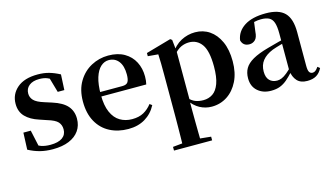

<svg xmlns="http://www.w3.org/2000/svg" viewBox="-90 -862 2494 1431"><g transform="rotate(-15 1157.0 -146.5)"><path d="M232.3 16.2Q177.6 16.2 132.7 4.5Q87.8 -7.2 44.9 -30.3L50.2 -160.4H107.1L137.6 -20.6L89.6 -26V-62Q121.7 -41.1 151.9 -30.7Q182.2 -20.4 222.8 -20.4Q283.1 -20.4 314.7 -43Q346.2 -65.7 346.2 -107.2Q346.2 -140.9 325.7 -164Q305.1 -187.1 244.5 -204.9L188.7 -223.9Q123.9 -244.5 86.7 -282.6Q49.5 -320.7 49.5 -382Q49.5 -455.6 105.2 -503.8Q160.9 -551.9 264.2 -551.9Q312.5 -551.9 351.9 -540.7Q391.2 -529.5 433.1 -507.2L427.1 -387.7H376.1L337.6 -521.5L380 -507.8V-477Q349.7 -497.5 325.1 -506.7Q300.5 -515.8 266.8 -515.8Q217 -515.8 188.6 -493.1Q160.2 -470.4 160.2 -431.8Q160.2 -401.6 181.6 -379.1Q202.9 -356.6 259.8 -339.1L315.9 -321.1Q393.8 -296.3 428.4 -256.6Q463.1 -217 463.1 -158.3Q463.1 -105.4 435.8 -66.1Q408.4 -26.7 357 -5.3Q305.6 16.2 232.3 16.2Z M815.2 16.2Q734.8 16.2 672.2 -16.5Q609.6 -49.1 574.1 -113Q538.6 -176.9 538.6 -268.8Q538.6 -358.8 576.6 -422.2Q614.5 -485.7 676.2 -518.8Q737.9 -551.9 808.4 -551.9Q882.1 -551.9 932.5 -522.5Q982.8 -493.1 1008.6 -443.2Q1034.4 -393.3 1034.4 -330.9Q1034.4 -296.1 1027.7 -270.2H597.1V-304.6H852.4Q884.5 -304.6 895.9 -322.2Q907.3 -339.8 907.3 -380.4Q907.3 -446.3 879.2 -482.2Q851.1 -518 803.1 -518Q769.7 -518 741.6 -492.9Q713.6 -467.8 697.1 -416Q680.7 -364.1 680.7 -282.7Q680.7 -200.5 703.9 -148.2Q727 -95.8 767.8 -71.7Q808.5 -47.5 860.4 -47.5Q913.4 -47.5 949.9 -67.7Q986.3 -87.9 1013.2 -123.2L1031.1 -109.9Q999.6 -49.8 944.7 -16.8Q889.7 16.2 815.2 16.2Z M1099.9 259.3V230.8L1209 220.1H1288.4L1394.1 230.8V259.3ZM1172.4 259.3Q1173.4 217.3 1173.9 174.2Q1174.4 131 1174.9 89.9Q1175.4 48.8 1175.4 13.8V-308.7Q1175.4 -358.5 1174.9 -393Q1174.4 -427.5 1172.4 -463.8L1093.2 -470.7V-495.2L1287.2 -550.4L1300.2 -540.9L1308.8 -460.8L1310.1 -455V-75.6L1308.4 -63V13Q1308.4 47.8 1308.9 89.3Q1309.4 130.8 1309.9 174Q1310.4 217.3 1311.4 259.3ZM1458.1 16.2Q1410 16.2 1366.7 -6.7Q1323.4 -29.6 1287.3 -82.3H1275.1L1293.6 -97.8Q1321.5 -67.8 1348.5 -57.3Q1375.6 -46.7 1410.1 -46.7Q1450.7 -46.7 1482.3 -67.9Q1513.8 -89.1 1531.9 -138.2Q1550 -187.4 1550 -270.1Q1550 -389.4 1513.9 -440.1Q1477.8 -490.8 1415.6 -490.8Q1384.3 -490.8 1354.4 -477.5Q1324.5 -464.2 1287 -421.1L1272.1 -437.5H1280.5Q1318.3 -497.6 1369.7 -524.8Q1421.1 -551.9 1478.6 -551.9Q1540.4 -551.9 1588.9 -519.1Q1637.5 -486.2 1666.2 -423.5Q1694.9 -360.9 1694.9 -271.4Q1694.9 -182.3 1663 -117.9Q1631.1 -53.5 1577.7 -18.6Q1524.3 16.2 1458.1 16.2Z M1915.6 16.2Q1853.2 16.2 1812.8 -19.4Q1772.3 -54.9 1772.3 -117.6Q1772.3 -161.2 1791 -193.6Q1809.7 -226.1 1854.1 -251.5Q1898.6 -277 1974.4 -297.9Q2013.8 -309.4 2063.4 -322Q2113 -334.6 2153 -344.4V-318.9Q2113 -308.9 2073 -297.6Q2032.9 -286.4 2006.1 -276.7Q1952.3 -254.9 1925.1 -220.6Q1897.8 -186.4 1897.8 -135.9Q1897.8 -90.4 1920.1 -67.9Q1942.3 -45.3 1979 -45.3Q1995.3 -45.3 2013.7 -52.6Q2032.1 -59.9 2056.4 -79.7Q2080.8 -99.4 2114.3 -135.5L2129.8 -82.4H2094.7Q2065.6 -50.6 2040.2 -28.7Q2014.7 -6.8 1985.4 4.7Q1956 16.2 1915.6 16.2ZM2195.1 15.2Q2143.6 15.2 2116.9 -14.2Q2090.2 -43.6 2083.9 -94V-96.5V-381.4Q2083.9 -434.7 2073.8 -464.5Q2063.7 -494.3 2040.6 -506.3Q2017.5 -518.3 1979 -518.3Q1953.4 -518.3 1926.3 -512.2Q1899.2 -506.1 1862.8 -491.2L1925.1 -516.3L1914.9 -439.2Q1912.3 -395.9 1893.6 -378Q1874.8 -360.2 1849.3 -360.2Q1800.1 -360.2 1788.2 -406.5Q1797.9 -473.5 1858.4 -512.7Q1918.9 -551.9 2024.1 -551.9Q2124.4 -551.9 2169.7 -505.9Q2215.1 -459.8 2215.1 -356.2V-94.8Q2215.1 -60.3 2223.8 -47Q2232.6 -33.8 2248.7 -33.8Q2260.3 -33.8 2270.3 -40.9Q2280.3 -48.1 2293.7 -67.2L2310.9 -53.4Q2293 -17.5 2265.2 -1.1Q2237.4 15.2 2195.1 15.2Z"/></g></svg>

Font: Noto Serif KR
Style: Regular
Weight: 200
Designer: Ryoko NISHIZUKA 西塚涼子 (kana & ideographs); Frank Grießhammer (Latin, Greek & Cyrillic); Wenlong ZHANG 张文龙 (bopomofo); San
Foundry: Adobe
Version: Version 2.001;hotconv 1.1.0;makeotfexe 2.6.0